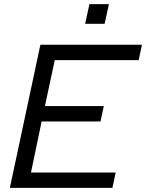

<svg xmlns="http://www.w3.org/2000/svg" viewBox="-20 -916 712 936"><path d="M28 0 177 -698H672L656 -623H247L199 -399H486L470 -324H183L131 -75H544L528 0ZM395 -800 416 -896H511L490 -800Z"/></svg>

Font: Azeret Mono Thin Light
Style: Italic
Weight: 300
Italic angle: -12°
Version: Version 1.002